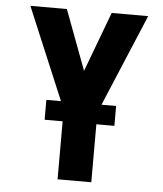

<svg xmlns="http://www.w3.org/2000/svg" viewBox="-53 -781 705 828"><g transform="rotate(5 300.0 -367.5)"><path d="M227 0V-302L45 -735H203L300 -476L397 -735H555L373 -302V0ZM149 -251V-337H451V-251Z"/></g></svg>

Font: Iosevka SS04 Heavy Extended
Style: Regular
Weight: 900
Width: 7
Monospace: yes
Designer: Belleve Invis
Foundry: Belleve Invis
Version: Version 19.0.0; ttfautohint (v1.8.4)